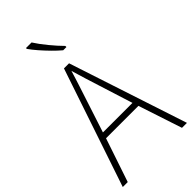

<svg xmlns="http://www.w3.org/2000/svg" viewBox="-288 -1022 1094 1094"><g transform="rotate(-45 258.5 -475.0)"><path d="M477 0 390 -264H129L40 0H0L241 -715H282L517 0ZM288 -585Q282 -605 275 -628Q268 -651 261 -675Q254 -652 247 -629Q240 -606 233 -585L140 -300H378ZM215 -950Q237 -915 272 -872.5Q307 -830 337 -800V-791H311Q287 -811 260.5 -838Q234 -865 210 -892.5Q186 -920 170 -943V-950Z"/></g></svg>

Font: Noto Sans Hebrew SemiCondensed ExtraLight
Style: Regular
Weight: 200
Width: 4
Designer: Monotype Design Team
Foundry: Monotype Imaging Inc.
Version: Version 2.004; ttfautohint (v1.8.4.7-5d5b)